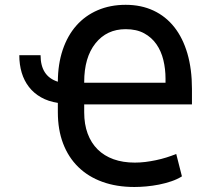

<svg xmlns="http://www.w3.org/2000/svg" viewBox="-20 -757 867 789"><path d="M146.7 -530.2Q146.7 -443.5 217.7 -421.2Q218 -493.6 237.7 -552.2Q257.5 -610.8 293.7 -651.8Q329.9 -692.8 381.4 -715Q432.9 -737.2 496.4 -737.2Q560 -737.2 610.6 -713.6Q661.2 -690 696.4 -645.4Q731.5 -600.9 750.2 -536.8Q768.8 -472.7 768.8 -392V-328.1H326V-295.5Q326 -246.4 340.2 -208.1Q354.4 -169.7 381.2 -143.1Q408 -116.5 446.6 -102.6Q485.1 -88.8 534.1 -88.8Q555 -88.8 576.9 -91.4Q598.7 -94.1 620.7 -98.7Q642.8 -103.3 663.9 -109.9Q685 -116.5 704.2 -124.3L727.6 -32.3Q708.5 -20.2 683.9 -11.9Q659.4 -3.6 633.2 1.6Q606.9 6.7 580.8 9.1Q554.7 11.4 532.3 11.4Q458.8 11.4 400.6 -9.8Q342.3 -30.9 301.7 -70.7Q261 -110.4 239.3 -167.3Q217.7 -224.1 217.7 -295.5V-334.2Q178.3 -340.2 148.6 -357.1Q119 -373.9 99.1 -399.5Q79.2 -425.1 69.2 -458.3Q59.3 -491.5 59.3 -530.2ZM326 -416.9H660.2V-433.9Q660.2 -473.7 651.3 -510.3Q642.4 -546.9 622.9 -575.1Q603.3 -603.3 572.3 -620.2Q541.2 -637.1 496.4 -637.1Q418.7 -637.1 372.2 -578.8Q326 -521 326 -419.7Z"/></svg>

Font: Inter P Medium
Style: Regular
Weight: 500
Designer: Rasmus Andersson
Foundry: rsms
Version: Version 3.018;git-588b23468